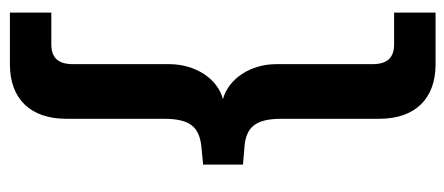

<svg xmlns="http://www.w3.org/2000/svg" viewBox="-288 -564 942 407"><g transform="rotate(-90 183.5 -360.0)"><path d="M360.8 91.8V3.9H293.9C265.6 3.9 251.5 -9.8 251.5 -42V-246.1C251.5 -301.3 219.7 -347.7 177.2 -358.9C219.7 -369.6 251.5 -416.5 251.5 -472.7V-676.8C251.5 -709 265.6 -722.7 293.9 -722.7H360.8V-810.5H251C178.2 -810.5 135.7 -767.1 135.7 -691.4V-484.4C135.7 -429.2 119.1 -408.2 73.7 -404.3L38.6 -400.9V-316.4L73.7 -313.5C119.1 -310.5 135.7 -289.1 135.7 -233.9V-27.3C135.7 48.3 178.2 91.8 251 91.8Z"/></g></svg>

Font: Winston Medium
Style: Regular
Weight: 500
Designer: Vernon Adams, Kim Jin-seong, David Berlow, Cristiano Sobral
Foundry: The Winston Project Authors
Version: Version 3.004